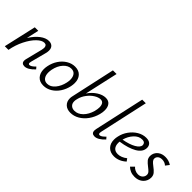

<svg xmlns="http://www.w3.org/2000/svg" viewBox="76 -1500 2299 2299"><g transform="rotate(45 1225.5 -351.0)"><path d="M318 -42Q318 -57 322 -72L375 -284Q380 -306 380 -318Q380 -340 370 -352.5Q360 -365 339 -365Q297 -365 246.5 -315.5Q196 -266 154 -182Q112 -98 94 0H32L126 -414H185L150 -257Q198 -334 254 -376.5Q310 -419 363 -419Q400 -419 422 -398Q444 -377 444 -336Q444 -314 436 -284L385 -89Q382 -77 382 -68Q382 -49 400 -49Q414 -49 431 -60Q448 -71 472 -95L494 -69Q425 5 368 5Q344 5 331 -7Q318 -19 318 -42Z M556 -136Q556 -162 562 -192Q575 -257 610 -309.5Q645 -362 695.5 -392.5Q746 -423 802 -423Q866 -423 901.5 -384Q937 -345 937 -280Q937 -253 931 -223Q918 -160 883.5 -107Q849 -54 798.5 -23Q748 8 691 8Q626 8 591 -31.5Q556 -71 556 -136ZM865 -219Q871 -246 871 -270Q871 -318 849.5 -346Q828 -374 787 -374Q733 -374 688.5 -325Q644 -276 628 -197Q623 -167 623 -146Q623 -97 645 -68.5Q667 -40 707 -40Q763 -40 806 -92Q849 -144 865 -219Z M1024 -109Q1024 -128 1028 -145L1152 -711H1214L1119 -286Q1159 -346 1215.5 -382.5Q1272 -419 1325 -419Q1373 -419 1397.5 -388Q1422 -357 1422 -304Q1422 -268 1412 -232Q1394 -163 1354.5 -108Q1315 -53 1261.5 -22Q1208 9 1150 9Q1092 9 1058 -23.5Q1024 -56 1024 -109ZM1086 -122Q1086 -84 1108.5 -63Q1131 -42 1168 -42Q1225 -42 1272.5 -89Q1320 -136 1342 -215Q1352 -255 1352 -284Q1352 -320 1338 -341Q1324 -362 1294 -362Q1258 -362 1215 -335Q1172 -308 1138.5 -263Q1105 -218 1093 -167L1090 -154Q1086 -139 1086 -122Z M1504 -45Q1504 -57 1507 -72L1648 -711H1709L1572 -89Q1570 -75 1570 -70Q1570 -49 1589 -49Q1603 -49 1619.5 -60.5Q1636 -72 1659 -95L1681 -69Q1612 5 1556 5Q1504 5 1504 -45Z M1747 -135Q1747 -164 1754 -192Q1767 -254 1805 -307Q1843 -360 1896 -391.5Q1949 -423 2006 -423Q2053 -423 2075.5 -401Q2098 -379 2098 -345Q2098 -274 2020.5 -228.5Q1943 -183 1812 -164Q1811 -156 1811 -142Q1811 -95 1834 -68.5Q1857 -42 1902 -42Q1929 -42 1959 -53.5Q1989 -65 2017 -88L2041 -55Q1971 9 1888 9Q1823 9 1785 -30Q1747 -69 1747 -135ZM2038 -331Q2038 -349 2026 -361.5Q2014 -374 1985 -374Q1929 -374 1883.5 -324.5Q1838 -275 1820 -206Q1920 -224 1979 -258Q2038 -292 2038 -331Z M2112 -40 2155 -83Q2168 -66 2192.5 -54Q2217 -42 2244 -42Q2280 -42 2302.5 -63.5Q2325 -85 2325 -115Q2325 -137 2310 -153.5Q2295 -170 2266 -192Q2230 -219 2210.5 -242.5Q2191 -266 2191 -301Q2191 -314 2194 -327Q2205 -371 2241.5 -397Q2278 -423 2331 -423Q2389 -423 2435 -392L2399 -345Q2387 -358 2367 -366Q2347 -374 2324 -374Q2289 -374 2269 -356.5Q2249 -339 2249 -314Q2249 -295 2263 -279Q2277 -263 2306 -241Q2344 -213 2364.5 -188.5Q2385 -164 2385 -127Q2385 -114 2382 -99Q2371 -51 2332 -21.5Q2293 8 2235 8Q2195 8 2164 -5.5Q2133 -19 2112 -40Z"/></g></svg>

Font: LXGW Bright GB
Style: Italic
Weight: 400
Italic angle: -12°
Designer: Christian Thalmann (Catharsis Fonts)
Foundry: LXGW / Christian Thalmann (Catharsis Fonts) / Fontworks Inc.
Version: Version 5.510